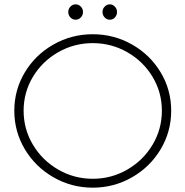

<svg xmlns="http://www.w3.org/2000/svg" viewBox="-20 -862 855 886"><path d="M408 -704Q506 -704 589.5 -656.5Q673 -609 721.5 -528Q770 -447 770 -351Q770 -255 721.5 -173.5Q673 -92 589.5 -44Q506 4 408 4Q310 4 226.5 -44Q143 -92 94.5 -173.5Q46 -255 46 -351Q46 -447 94.5 -528Q143 -609 226.5 -656.5Q310 -704 408 -704ZM408 -663Q322 -663 248.5 -621Q175 -579 132 -507.5Q89 -436 89 -351Q89 -266 132 -194Q175 -122 248.5 -79.5Q322 -37 408 -37Q494 -37 567.5 -79.5Q641 -122 684 -194Q727 -266 727 -351Q727 -436 684 -507.5Q641 -579 567.5 -621Q494 -663 408 -663ZM363 -807Q363 -792 353 -781.5Q343 -771 329 -771Q315 -771 305 -781.5Q295 -792 295 -807Q295 -821 305 -831.5Q315 -842 329 -842Q343 -842 353 -831.5Q363 -821 363 -807ZM520 -807Q520 -792 510.5 -781.5Q501 -771 487 -771Q473 -771 463 -781.5Q453 -792 453 -807Q453 -821 463 -831.5Q473 -842 487 -842Q500 -842 510 -831.5Q520 -821 520 -807Z"/></svg>

Font: Argentum Sans ExtraLight
Style: Regular
Weight: 275
Designer: Julieta Ulanovsky (Modified by Cristiano Sobral)
Foundry: Julieta Ulanovsky
Version: Version 1.000; ttfautohint (v1.5.65-e2d9)